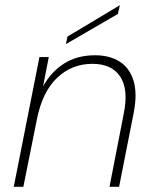

<svg xmlns="http://www.w3.org/2000/svg" viewBox="-20 -720 602 740"><path d="M132 -500H168L146 -387Q176 -442 226 -474.5Q276 -507 347 -507Q402 -507 440.5 -483Q479 -459 494.5 -409.5Q510 -360 495 -284L439 0H402L457 -282Q476 -375 443.5 -424.5Q411 -474 336 -474Q257 -474 200 -420Q143 -366 122 -259L70 0H33ZM442 -700 434 -666 234 -550 240 -579Z"/></svg>

Font: Albert Sans ExtraLight
Style: Italic
Weight: 250
Italic angle: -11.25°
Designer: Andreas Rasmussen
Foundry: a.Foundry
Version: Version 1.025